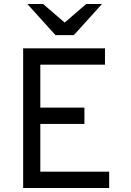

<svg xmlns="http://www.w3.org/2000/svg" viewBox="-20 -942 656 962"><path d="M96 -700H506V-618H182V-403H403V-321H182V-82H527V0H96ZM258 -766 117 -922H196L304 -829L412 -922H491L350 -766Z"/></svg>

Font: Overpass Mono
Style: Regular
Weight: 400
Monospace: yes
Designer: Delve Withrington, Dave Bailey
Foundry: Delve Fonts
Version: Version 1.000;DELV;Overpass